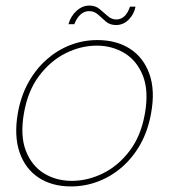

<svg xmlns="http://www.w3.org/2000/svg" viewBox="-20 -658 608 690"><path d="M235 12Q167 12 119 -19.5Q71 -51 50.5 -110Q30 -169 44 -251Q55 -313 82 -361.5Q109 -410 147.5 -444Q186 -478 232.5 -496Q279 -514 330 -514Q399 -514 447.5 -482.5Q496 -451 517 -392Q538 -333 523 -251Q512 -189 485 -140.5Q458 -92 419 -58Q380 -24 333 -6Q286 12 235 12ZM238 -8Q295 -8 350 -35Q405 -62 446 -116Q487 -170 501 -251Q515 -332 493.5 -386Q472 -440 427.5 -467Q383 -494 328 -494Q271 -494 216.5 -467Q162 -440 121 -386Q80 -332 66 -251Q52 -170 73 -116Q94 -62 138 -35Q182 -8 238 -8ZM226 -571Q234 -600 255 -619Q276 -638 301 -638Q323 -638 338 -625.5Q353 -613 367 -600.5Q381 -588 398 -588Q415 -588 427.5 -600Q440 -612 447 -634H467Q462 -607 442.5 -587.5Q423 -568 397 -568Q375 -568 360.5 -580.5Q346 -593 332.5 -605.5Q319 -618 300 -618Q283 -618 269.5 -606Q256 -594 247 -571Z"/></svg>

Font: DM Sans 16pt Thin
Style: Italic
Weight: 250
Italic angle: -10°
Version: Version 4.004;gftools[0.9.30]